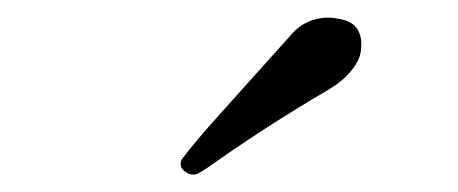

<svg xmlns="http://www.w3.org/2000/svg" viewBox="-20 -716 525 220"><path d="M393.1 -655.3Q391.1 -645 381.1 -633.3Q371.1 -621.6 354 -611.8Q336.4 -601.6 317.9 -590.1Q299.3 -578.6 281.2 -566.9Q263.2 -555.2 246.3 -543.7Q229.5 -532.2 215.8 -522.5Q211.9 -520 208 -517.8Q204.1 -515.6 201.2 -516.1Q197.3 -515.6 192.1 -519.3Q187 -522.9 187 -527.8V-528.8Q187 -529.3 187.3 -531Q187.5 -532.7 188.5 -533.7Q202.6 -552.7 233.9 -587.4Q265.1 -622.1 315.4 -678.2Q322.8 -686.5 333.5 -691.2Q344.2 -695.8 356 -695.8Q358.4 -695.8 361.1 -695.6Q363.8 -695.3 366.2 -694.8Q381.8 -692.4 387.9 -684.8Q394 -677.2 394 -665.5Q394 -663.1 393.8 -660.4Q393.6 -657.7 393.1 -655.3Z"/></svg>

Font: IM FELL French Canon
Style: Italic
Weight: 400
Italic angle: -17°
Designer: Igino Marini
Foundry: Igino Marini
Version: 3.00